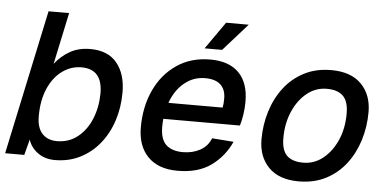

<svg xmlns="http://www.w3.org/2000/svg" viewBox="-51 -829 1901 939"><g transform="rotate(5 900.0 -359.0)"><path d="M247 12Q197 12 162.5 -13.5Q128 -39 116 -77L96 0H2L153 -710H254L200 -456Q231 -496 273.5 -520Q316 -544 373 -544Q460 -544 504 -490Q548 -436 548 -346Q548 -273 527 -208Q506 -143 466 -93.5Q426 -44 370.5 -16Q315 12 247 12ZM249 -81Q307 -81 350 -115Q393 -149 416.5 -205.5Q440 -262 441 -330Q442 -451 338 -451Q286 -451 243 -419.5Q200 -388 175 -330.5Q150 -273 150 -195Q150 -138 176.5 -109.5Q203 -81 249 -81Z M849 12Q754 12 703 -40.5Q652 -93 652 -184Q652 -285 689.5 -366.5Q727 -448 797 -496Q867 -544 962 -544Q1054 -544 1102.5 -495Q1151 -446 1151 -354Q1151 -323 1146.5 -292Q1142 -261 1134 -235H758Q756 -216 756 -196Q756 -134 785 -107.5Q814 -81 867 -81Q915 -81 952 -101.5Q989 -122 1004 -161L1110 -153Q1077 -80 1013.5 -34Q950 12 849 12ZM945 -451Q887 -451 842.5 -414Q798 -377 776 -315H1042Q1044 -324 1045 -334Q1046 -344 1046 -360Q1046 -404 1020.5 -427.5Q995 -451 945 -451ZM929 -596 1023 -730H1134L1015 -596Z M1444 12Q1347 12 1296 -40Q1245 -92 1245 -177Q1245 -249 1265.5 -315Q1286 -381 1325.5 -432.5Q1365 -484 1423 -514Q1481 -544 1556 -544Q1653 -544 1704 -492Q1755 -440 1755 -355Q1755 -283 1734.5 -217Q1714 -151 1674.5 -99.5Q1635 -48 1577 -18Q1519 12 1444 12ZM1458 -81Q1512 -81 1555 -115.5Q1598 -150 1623.5 -208Q1649 -266 1649 -339Q1649 -398 1622.5 -424.5Q1596 -451 1542 -451Q1488 -451 1445 -416.5Q1402 -382 1376.5 -323.5Q1351 -265 1351 -193Q1351 -133 1377.5 -107Q1404 -81 1458 -81Z"/></g></svg>

Font: Geist Mono Medium
Style: Italic
Weight: 500
Italic angle: -12°
Monospace: yes
Designer: Basement.studio, Andrés Briganti, Mateo Zaragoza
Foundry: Basement.studio, Vercel, Andrés Briganti, Guido Ferreyra, Mateo Zaragoza
Version: Version 1.500; ttfautohint (v1.8.4.7-5d5b)